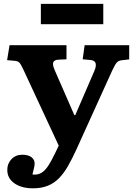

<svg xmlns="http://www.w3.org/2000/svg" viewBox="-20 -763 708 1015"><path d="M154 232.5Q94 232.5 56.3 206.2Q18.5 180 18.5 135Q18.5 101.5 40.8 78.2Q63 55 97.5 55Q129 55 145.8 67.7Q162.5 80.5 163 99Q163.5 108 160.5 121.7Q157.5 135.5 151.5 159.5Q178.5 162.5 198 151.2Q217.5 140 234.8 113.7Q252 87.5 271 47.5L290.5 7L104.5 -393Q91.5 -421.5 83.5 -430.7Q75.5 -440 57.5 -441.5L17.5 -445L30.5 -524H331.5V-449.5L288.5 -447.5Q268 -446.5 262 -434.5Q256 -422.5 269 -392.5L373 -154.5H378L478 -386Q490 -413 485.5 -428.5Q481 -444 457 -446L417 -449.5L427.5 -524H663V-449L623.5 -444.5Q605.5 -442.5 596.3 -431.2Q587 -420 571.5 -386.5L383.5 28Q361 77 339.3 115Q317.5 153 291.8 179.2Q266 205.5 232.5 219Q199 232.5 154 232.5ZM196 -635V-742.5H526V-635Z"/></svg>

Font: Literata Variable Black
Style: Regular
Weight: 900
Designer: Latin by Veronika Burian and Jose Scaglione. Greek by Irene Vlachou. Cyrillic by Vera Evstafieva.
Foundry: TypeTogether
Version: Version 3.021